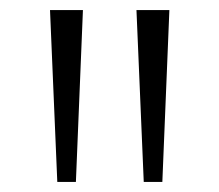

<svg xmlns="http://www.w3.org/2000/svg" viewBox="-20 -828 436 382"><path d="M94 -466 79.5 -808H145L131 -466ZM266 -466 251.5 -808H317L303 -466Z"/></svg>

Font: Encode Sans Expanded Expanded Light
Style: Regular
Weight: 300
Width: 7
Designer: Multiple Designers
Foundry: Impallari Type
Version: Version 3.000; ttfautohint (v1.8.3) -l 8 -r 50 -G 200 -x 14 